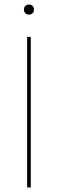

<svg xmlns="http://www.w3.org/2000/svg" viewBox="-20 -822 254 842"><path d="M115 0H99V-660H115ZM129 -780Q129 -770 123 -764Q117 -758 107 -758Q97 -758 91 -764Q85 -770 85 -780Q85 -790 91 -796Q97 -802 107 -802Q117 -802 123 -796Q129 -790 129 -780Z"/></svg>

Font: Work Sans Thin
Style: Regular
Weight: 260
Designer: Wei Huang
Foundry: Wei Huang
Version: Version 1.500